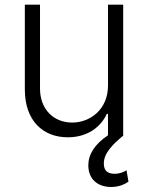

<svg xmlns="http://www.w3.org/2000/svg" viewBox="-20 -565 617 800"><path d="M430 -208.5C430 -108.3 354.8 -54.3 280.9 -54.3C202.1 -54.3 146.7 -110.8 146.7 -196V-545.5H83.5V-192.1C83.5 -62.9 158 7.1 262.8 7.1C342.7 7.1 399.5 -34.4 425.1 -90.6H430V-1.4C373.6 36.6 348 78.8 348 123.9C348 182.5 388.1 214.1 443.2 214.1C474.4 214.1 497.9 203.8 515.3 192.1L507.1 144.5C494.7 152.3 478.7 159.1 457.4 159.1C426.5 159.1 412.6 144.5 412.6 116.1C412.6 73.2 448.9 37.3 493.6 0L493.3 -0.4V-545.5H430Z"/></svg>

Font: Karasuma Gothic
Style: Light
Weight: 300
Designer: Rasmus Andersson / Ryoko Nishizuka
Foundry: rsms
Version: Version 1.00